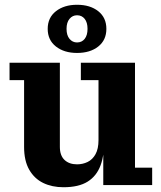

<svg xmlns="http://www.w3.org/2000/svg" viewBox="-20 -776 674 805"><path d="M246 9Q198 9 161 -9Q124 -27 102.5 -64.5Q81 -102 81 -160V-440H20V-513H231V-160Q231 -124 250.5 -105.5Q270 -87 303 -87Q327 -87 347.5 -97Q368 -107 380.5 -129.5Q393 -152 393 -189L418 -190Q418 -127 401.5 -82.5Q385 -38 347.5 -14.5Q310 9 246 9ZM413 0V-162L393 -158V-440H319V-513H546V-73H618V0ZM303 -554Q249 -554 214.5 -581Q180 -608 180 -655Q180 -702 214.5 -729Q249 -756 303 -756Q358 -756 392 -729Q426 -702 426 -655Q426 -608 392 -581Q358 -554 303 -554ZM303 -598Q323 -598 335 -613Q347 -628 347 -655Q347 -682 335 -697Q323 -712 303 -712Q284 -712 271.5 -697Q259 -682 259 -655Q259 -628 271.5 -613Q284 -598 303 -598Z"/></svg>

Font: Montagu Slab 144pt SemiBold
Style: Regular
Weight: 600
Version: Version 1.000